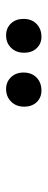

<svg xmlns="http://www.w3.org/2000/svg" viewBox="217 -950 156 630"><g transform="rotate(-90 295.0 -635.0)"><path d="M260 -634Q260 -660 276.5 -676.5Q293 -693 318 -693Q341 -693 356.5 -677Q372 -661 372 -636Q372 -609 355.5 -593Q339 -577 313 -577Q290 -577 275 -592.5Q260 -608 260 -634ZM494 -693Q518 -693 533 -677Q548 -661 548 -636Q548 -609 531.5 -593Q515 -577 489 -577Q467 -577 452 -592.5Q437 -608 437 -634Q437 -660 453 -676.5Q469 -693 494 -693Z"/></g></svg>

Font: Nyght Serif Italic
Style: Regular
Weight: 400
Italic angle: -16°
Designer: Maksym Kobuzan
Version: Version 0.410